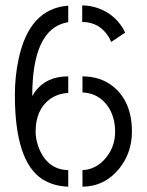

<svg xmlns="http://www.w3.org/2000/svg" viewBox="-20 -703 554 724"><path d="M237.3 1V-61.5Q158.2 -63.5 126 -146.5Q114.3 -177.7 114.3 -206.1Q114.3 -289.1 168 -329.1Q198.2 -350.6 237.3 -352.5V-415Q154.3 -415 112.3 -357.4Q106.4 -348.6 101.6 -340.8Q101.6 -590.8 230.5 -618.2Q234.4 -619.1 237.3 -619.1V-681.6Q89.8 -670.9 49.8 -478.5Q36.1 -416 36.1 -343.8Q36.1 -94.7 139.6 -27.3Q181.6 -1 237.3 1ZM291 1Q375 0 429.7 -67.4Q477.5 -127 477.5 -207Q477.5 -320.3 405.3 -377.9Q358.4 -415 291 -415V-354.5Q354.5 -351.6 389.6 -297.9Q414.1 -258.8 414.1 -206.1Q414.1 -143.6 371.1 -98.6Q336.9 -63.5 291 -61.5ZM399.4 -544.9 452.1 -580.1Q419.9 -646.5 350.6 -671.9Q320.3 -682.6 290 -682.6V-620.1Q355.5 -620.1 390.6 -562.5Q395.5 -553.7 399.4 -544.9Z"/></svg>

Font: Post No Bills Colombo Medium
Style: Regular
Weight: 500
Designer: Kosala Senevirathne, Siva Puranthara, Lasantha Premarathna, Tharique Azeez
Foundry: Mooniak
Version: Version 1.220 ; ttfautohint (v1.6)